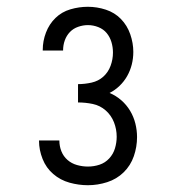

<svg xmlns="http://www.w3.org/2000/svg" viewBox="-20 -863 515 566"><path d="M239 -317Q212 -317 185 -324.5Q158 -332 137 -350Q116 -368 105.5 -394.5Q95 -421 95 -448V-449H155Q155 -432 161 -417Q167 -402 179 -391.5Q191 -381 207 -376.5Q223 -372 239 -372Q257 -372 273.5 -377.5Q290 -383 302 -396Q314 -409 319 -426Q324 -443 324 -460Q324 -482 316 -502.5Q308 -523 291.5 -537.5Q275 -552 253.5 -556.5Q232 -561 210 -561V-615Q230 -615 250 -619.5Q270 -624 284.5 -637Q299 -650 306 -669Q313 -688 313 -708Q313 -724 308.5 -739Q304 -754 294.5 -765.5Q285 -777 270 -783Q255 -789 239 -789Q225 -789 210.5 -784Q196 -779 186 -768.5Q176 -758 171 -744Q166 -730 166 -715V-714H106V-716Q106 -742 115.5 -767Q125 -792 143.5 -810Q162 -828 187.5 -835.5Q213 -843 239 -843Q266 -843 292 -834.5Q318 -826 336.5 -807Q355 -788 364 -762Q373 -736 373 -710Q373 -691 368.5 -673Q364 -655 355 -639Q346 -623 332.5 -610Q319 -597 303 -589Q322 -581 337.5 -567.5Q353 -554 363.5 -536.5Q374 -519 379 -499Q384 -479 384 -459Q384 -430 374.5 -402.5Q365 -375 344.5 -355Q324 -335 296 -326Q268 -317 239 -317Z"/></svg>

Font: Iosevka QP Light
Style: Regular
Weight: 300
Designer: Belleve Invis
Foundry: Belleve Invis
Version: Version 20.0.0; ttfautohint (v1.8.4)